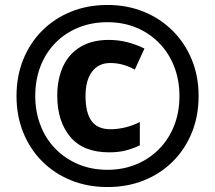

<svg xmlns="http://www.w3.org/2000/svg" viewBox="-20 -744 867 774"><path d="M420 -129.9Q315.5 -129.9 263.2 -192.4Q210.8 -254.8 210.8 -358.2Q210.8 -425.1 234.1 -475.9Q257.4 -526.7 304 -554.9Q350.5 -583.1 418.5 -583.1Q458.1 -583.1 493.7 -573.8Q529.4 -564.6 562.3 -548.2L523.5 -463.4Q498.5 -477 474.4 -483.5Q450.3 -490 424.4 -490Q377.6 -490 351.2 -455.3Q324.8 -420.6 324.8 -357Q324.8 -289.5 349 -256.3Q373.3 -223 425.8 -223Q454.3 -223 485 -230.4Q515.6 -237.8 543.7 -252.1V-158.2Q515.4 -144.6 486.4 -137.3Q457.5 -129.9 420 -129.9ZM413.6 10Q333.6 10 266.6 -17Q199.6 -44 150.1 -93.5Q100.6 -143 73.6 -210Q46.6 -277 46.6 -357Q46.6 -437 73.6 -504Q100.6 -571 150.1 -620.5Q199.6 -670 266.6 -697Q333.6 -724 413.6 -724Q492 -724 558.8 -697Q625.6 -670 675.5 -620.5Q725.4 -571 753 -504Q780.6 -437 780.6 -357Q780.6 -277 753.6 -210Q726.6 -143 677.1 -93.5Q627.6 -44 560.6 -17Q493.6 10 413.6 10ZM413.6 -59.5Q475.7 -59.5 528.7 -81.3Q581.6 -103 621 -142.8Q660.3 -182.5 681.9 -237.1Q703.4 -291.7 703.4 -357Q703.4 -420.8 682.3 -475.3Q661.1 -529.9 622.3 -569.8Q583.6 -609.8 530.4 -632.2Q477.3 -654.5 413.6 -654.5Q349.2 -654.5 295.9 -632.7Q242.5 -611 203.5 -571.2Q164.4 -531.5 143.3 -476.9Q122.1 -422.3 122.1 -357Q122.1 -293.2 143.3 -238.7Q164.4 -184.1 203.5 -144.2Q242.5 -104.2 295.9 -81.8Q349.2 -59.5 413.6 -59.5Z"/></svg>

Font: Noto Sans Meetei Mayek
Style: Regular
Weight: 400
Designer: Monotype Design Team and Neelakash Kshetrimayum
Foundry: Monotype Imaging Inc.
Version: Version 2.002